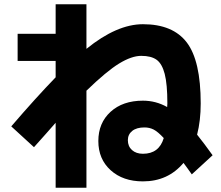

<svg xmlns="http://www.w3.org/2000/svg" viewBox="-20 -817 1040 904"><path d="M63 -658H242V-797H387V-587Q530 -703 653 -703Q794 -703 859.5 -617Q925 -531 925 -330Q925 -249 908 -183Q941 -142 981 -86L883 4Q877 -5 863.5 -23.5Q850 -42 844 -50Q771 37 653 37Q559 37 501 -15.5Q443 -68 443 -153Q443 -238 500.5 -290.5Q558 -343 653 -343Q714 -343 767 -313Q767 -316 767.5 -321.5Q768 -327 768 -330Q768 -421 755.5 -469Q743 -517 717.5 -535.5Q692 -554 645 -554Q600 -554 541 -518Q482 -482 387 -390V67H242V-239Q234 -230 198 -189Q162 -148 140 -124L33 -222Q149 -357 242 -453V-530H63ZM751 -167Q723 -197 703.5 -207Q684 -217 660 -217Q623 -217 602.5 -200.5Q582 -184 582 -157Q582 -128 601.5 -110.5Q621 -93 653 -93Q729 -93 751 -167Z"/></svg>

Font: M PLUS 1p ExtraBold
Style: Regular
Weight: 800
Version: Version 1.062